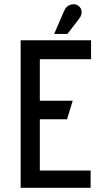

<svg xmlns="http://www.w3.org/2000/svg" viewBox="-20 -891 505 911"><path d="M410 0V-82H169V-325H298L325 -413H169V-610H412V-700H78V0ZM300 -730 356 -803C377 -830 367 -858 344 -868C328 -875 297 -870 285 -841L237 -730Z"/></svg>

Font: Advent Pro
Style: SemiBold
Weight: 600
Designer: Andreas Kalpakidis
Foundry: Andreas Kalpakidis
Version: Version 2.002 2008